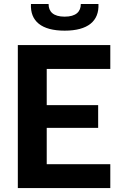

<svg xmlns="http://www.w3.org/2000/svg" viewBox="-20 -960 660 980"><path d="M71 0H543V-122H218.5V-307.5H481V-423.5H218.5V-608H543V-730H71ZM228 -939.5H138C133.5 -852 192 -803.5 310 -803.5C428 -803.5 486.5 -852 482.5 -939.5H392.5C392.5 -900.5 368 -875 310 -875C252 -875 228 -900.5 228 -939.5Z"/></svg>

Font: Monaspace Neon
Style: Bold
Weight: 700
Designer: Riley Cran & the Lettermatic Team
Foundry: Lettermatic
Version: Version 1.200 (Monaspace Neon)